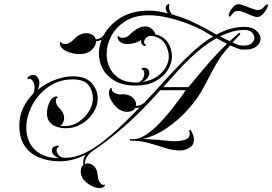

<svg xmlns="http://www.w3.org/2000/svg" viewBox="-20 -717 1408 994"><path d="M496 257Q474 257 448.5 242Q423 227 411 210Q398 191 398 171Q398 147 412 136Q411 133 411 130Q411 127 411 124Q411 116 413 107Q415 98 419 91L423 84Q386 103 352.5 110.5Q319 118 290 118Q230 118 182.5 98.5Q135 79 107.5 38Q80 -3 80 -67Q80 -117 100 -158.5Q120 -200 151 -231Q156 -239 157.5 -248.5Q159 -258 159 -265Q159 -282 150 -296.5Q141 -311 130 -308Q129 -308 128.5 -307.5Q128 -307 127 -307Q122 -307 122 -311Q122 -318 131 -322Q141 -329 152 -329Q166 -329 175 -316.5Q184 -304 184 -284Q182 -267 175 -252Q217 -286 266 -304Q315 -322 355 -322Q424 -322 455 -286.5Q486 -251 486 -206Q486 -170 463.5 -134.5Q441 -99 403.5 -76Q366 -53 322 -53Q296 -53 270 -62Q269 -63 268 -63Q267 -63 266 -64Q250 -69 236.5 -86Q223 -103 223 -130Q223 -154 233.5 -181.5Q244 -209 262 -216Q268 -218 270 -218Q274 -218 276.5 -216.5Q279 -215 280 -214Q269 -209 269 -194Q269 -186 273.5 -176.5Q278 -167 283 -162Q290 -155 297.5 -146Q305 -137 310 -121Q311 -117 311.5 -113.5Q312 -110 312 -106Q312 -94 307 -83Q302 -72 291 -66Q297 -65 302.5 -64.5Q308 -64 314 -64Q354 -64 387 -86Q420 -108 440.5 -141Q461 -174 461 -207Q461 -247 438.5 -276.5Q416 -306 355 -306Q301 -306 257.5 -283.5Q214 -261 182 -224Q150 -187 133 -142.5Q116 -98 116 -55Q116 -14 133.5 21.5Q151 57 188.5 79Q226 101 286 102Q270 97 259.5 86.5Q249 76 249 63Q249 49 258.5 43Q268 37 277 37Q283 37 285 39.5Q287 42 280 46Q273 50 273 61Q273 71 279 80Q283 87 292.5 93.5Q302 100 316 100H318Q366 100 415 77Q464 54 513 16Q562 -22 610 -68Q658 -114 703 -161Q693 -158 679 -158V-157Q668 -138 638 -138Q620 -138 601 -148Q581 -159 562.5 -186Q544 -213 544 -236Q544 -239 544.5 -242.5Q545 -246 546 -249Q549 -258 553 -260.5Q557 -263 559 -263Q555 -245 572.5 -236.5Q590 -228 603 -228Q606 -228 609.5 -228.5Q613 -229 616 -229Q624 -229 633.5 -227.5Q643 -226 654 -221Q668 -214 677.5 -199.5Q687 -185 684 -169Q707 -169 726 -184Q776 -237 821.5 -287.5Q867 -338 904 -376Q942 -416 987 -457Q1032 -498 1083 -528Q1064 -539 1048 -548.5Q1032 -558 1022 -563Q995 -578 949 -595.5Q903 -613 850 -625.5Q797 -638 748 -638Q678 -638 629.5 -607.5Q581 -577 556.5 -531Q532 -485 532 -437Q532 -399 548.5 -365Q565 -331 598.5 -310.5Q632 -290 682 -290Q687 -290 691.5 -290Q696 -290 700 -291Q710 -296 716.5 -305.5Q723 -315 725 -322Q727 -330 727 -336Q727 -343 724.5 -349Q722 -355 717 -356Q713 -357 713 -360Q713 -366 727 -366Q740 -366 746.5 -358.5Q753 -351 753 -340Q753 -328 746 -317Q735 -300 715 -292Q761 -299 792 -320Q823 -341 838.5 -369Q854 -397 854 -424Q854 -459 833 -492Q812 -525 766 -531Q762 -531 757.5 -531Q753 -531 748 -529Q739 -525 732.5 -516.5Q726 -508 726 -500Q726 -491 733 -487Q735 -486 735 -483Q735 -479 730 -479Q721 -479 712 -493Q710 -499 710 -503Q710 -506 712 -512Q708 -510 707 -508Q699 -501 679 -495Q659 -489 639 -489Q634 -489 630 -489.5Q626 -490 621 -491Q608 -494 598.5 -503.5Q589 -513 589 -527Q589 -531 591 -531Q592 -531 601 -524Q606 -521 614 -521Q635 -521 650 -536Q667 -554 689 -567Q711 -580 729 -580Q753 -580 766.5 -567.5Q780 -555 785 -539Q827 -529 848.5 -497.5Q870 -466 870 -424Q870 -389 848 -354Q826 -319 784.5 -296.5Q743 -274 682 -274Q618 -274 576 -297.5Q534 -321 513 -358.5Q492 -396 492 -439Q492 -474 506 -511Q499 -508 492.5 -506Q486 -504 477 -503Q478 -481 455 -459Q432 -437 393 -437Q364 -437 333 -448Q302 -459 293 -480Q290 -488 290 -492Q290 -499 294 -501Q301 -489 316 -489Q327 -489 338.5 -495Q350 -501 357 -508Q365 -516 375.5 -525.5Q386 -535 405 -542Q414 -545 426 -545Q442 -545 456.5 -537.5Q471 -530 476 -513Q489 -515 498 -519Q507 -523 517 -535Q545 -588 604.5 -625Q664 -662 753 -662Q776 -662 800.5 -658Q825 -654 850 -648Q838 -660 838 -674Q838 -688 846 -692.5Q854 -697 861 -697Q855 -697 855 -682Q855 -672 860 -659Q865 -646 875 -641Q922 -628 963.5 -609.5Q1005 -591 1030 -577Q1038 -573 1057.5 -562Q1077 -551 1101 -538Q1135 -557 1171.5 -567.5Q1208 -578 1246 -578Q1285 -578 1307 -558.5Q1329 -539 1329 -516Q1329 -493 1305 -475Q1281 -457 1228 -461Q1220 -462 1205 -468Q1190 -474 1171 -482Q1164 -473 1155 -463Q1146 -453 1137 -442Q1120 -421 1101 -388.5Q1082 -356 1065 -322.5Q1048 -289 1034 -264Q1004 -207 954.5 -151.5Q905 -96 844.5 -54.5Q784 -13 720 2Q720 2 733.5 3Q747 4 766 5Q785 6 803.5 7.5Q822 9 831 10Q840 11 854.5 12.5Q869 14 885 14Q913 14 937.5 6.5Q962 -1 962 -24Q962 -33 958 -42L967 -44Q984 -16 984 6Q984 34 961 48Q938 62 912 62Q875 62 835 49Q795 36 750.5 23.5Q706 11 654 11L651 2Q655 3 659 3.5Q663 4 667 4Q701 4 737 -20Q773 -44 808 -81Q843 -118 874.5 -158.5Q906 -199 930 -232Q935 -243 942 -250H810Q700 -127 613.5 -53.5Q527 20 462 63V64H460V65Q442 76 431 94Q418 114 420 132Q426 129 434 129Q446 129 457.5 136Q469 143 475 154Q483 168 484.5 179.5Q486 191 487 201Q488 214 498 229Q508 244 524 239Q524 240 522.5 244.5Q521 249 513 253Q506 257 496 257ZM1241 -481Q1270 -481 1283.5 -493.5Q1297 -506 1297 -520Q1297 -536 1284 -549Q1271 -562 1246 -562Q1214 -562 1182 -553Q1150 -544 1119 -529Q1132 -522 1144.5 -515.5Q1157 -509 1169 -504Q1194 -527 1219 -548L1225 -541Q1221 -536 1210 -525Q1199 -514 1184 -497Q1209 -485 1220 -483Q1225 -482 1230.5 -481.5Q1236 -481 1241 -481ZM956 -266Q1003 -324 1052 -381Q1101 -438 1155 -490Q1142 -497 1128.5 -504.5Q1115 -512 1101 -519Q1047 -489 997.5 -445.5Q948 -402 904.5 -354.5Q861 -307 825 -266ZM1312 -629Q1300 -629 1282 -637Q1264 -645 1245.5 -652.5Q1227 -660 1213 -660Q1198 -660 1191 -653.5Q1184 -647 1180 -641Q1177 -639 1174 -635Q1171 -631 1167 -631Q1164 -631 1164 -638Q1164 -645 1171 -658.5Q1178 -672 1189.5 -683.5Q1201 -695 1213 -695Q1226 -695 1245.5 -687.5Q1265 -680 1284.5 -672.5Q1304 -665 1316 -665Q1334 -665 1350 -685Q1357 -694 1364 -694Q1368 -694 1368 -690Q1368 -689 1366 -683Q1361 -668 1345 -648.5Q1329 -629 1312 -629Z"/></svg>

Font: Fleur De Leah
Style: Regular
Weight: 400
Designer: Robert E. Leuschke
Foundry: Robert E. Leuschke
Version: Version 1.010; ttfautohint (v1.8.3)